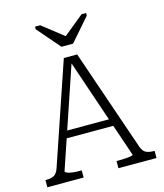

<svg xmlns="http://www.w3.org/2000/svg" viewBox="-134 -1040 975 1140"><g transform="rotate(-15 353.5 -470.0)"><path d="M311 -784H382L504 -924V-940H476L328 -819L375 -820L222 -940H190V-924ZM193 -295H493L503 -251H183ZM335 -697 348 -688 137 -65Q137 -59 149 -54Q161 -49 181 -46.5Q201 -44 224 -44H237V0H14V-44H19Q49 -44 67.5 -54Q86 -64 97 -98L307 -716H389L604 -90Q615 -61 633.5 -52.5Q652 -44 680 -44H685V0H451V-44H465Q488 -44 508 -45.5Q528 -47 540.5 -49.5Q553 -52 553 -55Z"/></g></svg>

Font: Roboto Serif ExtraLight
Style: Regular
Weight: 250
Version: Version 1.007